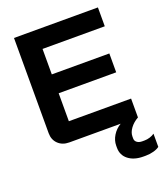

<svg xmlns="http://www.w3.org/2000/svg" viewBox="-165 -809 980 1148"><g transform="rotate(-20 325.0 -234.5)"><path d="M62 -94V-700H596V-580H200V-418H566V-298H200V-120H596V0H159Q116 0 89 -26Q62 -52 62 -94ZM416 128V114Q416 81 435 50Q454 19 486 0H596Q564 18 545 44Q526 70 526 95V109Q526 124 538.5 133.5Q551 143 571 143H586Q603 143 620.5 137.5Q638 132 650 123V207Q636 218 611.5 224.5Q587 231 562 231H547Q488 231 452 203Q416 175 416 128Z"/></g></svg>

Font: Stavian Bold
Style: Bold
Weight: 700
Version: Version 1.000; ttfautohint (v1.6)